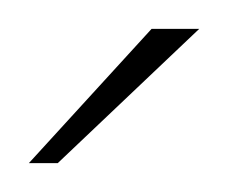

<svg xmlns="http://www.w3.org/2000/svg" viewBox="-20 -650 158 133"><path d="M0 -537 85 -630H118L20 -537Z"/></svg>

Font: Smooch Sans Thin ExtraLight
Style: Regular
Weight: 250
Version: Version 1.010